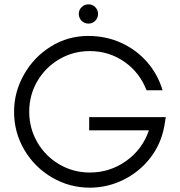

<svg xmlns="http://www.w3.org/2000/svg" viewBox="-20 -859 831 887"><path d="M45 -343Q45 -434 91 -515Q137 -596 215.5 -644.5Q294 -693 388 -693Q469 -693 539 -661.5Q609 -630 659 -573Q709 -516 731 -442H657Q625 -525 554 -574Q483 -623 395 -623Q318 -623 254 -585.5Q190 -548 152.5 -484Q115 -420 115 -343Q115 -267 152 -202.5Q189 -138 253.5 -100Q318 -62 395 -62Q488 -62 563 -115.5Q638 -169 668 -257H392V-318H746L739 -276Q724 -193 673.5 -128.5Q623 -64 549.5 -28Q476 8 395 8Q301 8 220.5 -39Q140 -86 92.5 -166.5Q45 -247 45 -343ZM344 -795Q344 -813 357 -826Q370 -839 389 -839Q407 -839 420 -826Q433 -813 433 -795Q433 -776 420 -763Q407 -750 389 -750Q370 -750 357 -763Q344 -776 344 -795Z"/></svg>

Font: Teachers[wght]
Style: Regular
Weight: 400
Designer: Alfredo Marco Pradil & Chank Diesel
Version: Version 1.000;Glyphs 3.1.2 (3151)